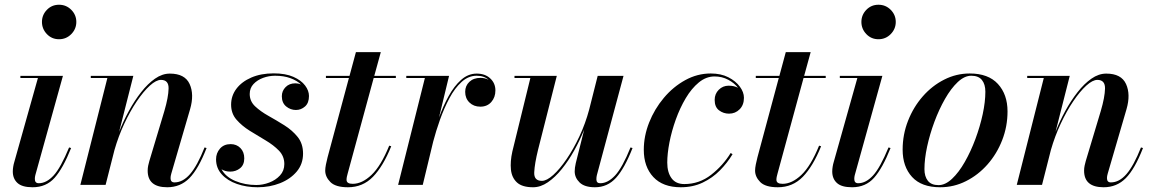

<svg xmlns="http://www.w3.org/2000/svg" viewBox="-20 -780 4870 810"><path d="M157 -687.5Q157 -717 177.8 -738.5Q198.5 -760 229 -760Q259.5 -760 280.8 -738.5Q302 -717 302 -687.5Q302 -658 280.8 -636.2Q259.5 -614.5 229 -614.5Q198.5 -614.5 177.8 -636.2Q157 -658 157 -687.5ZM280 -155.5Q246 -70 210.5 -30Q175 10 117.5 10Q73.5 10 53.8 -8Q34 -26 34 -56.5Q34 -66.5 35.8 -77Q37.5 -87.5 40 -95.5L140 -451H66V-460H245.5L129 -41Q127 -33.5 127 -25Q127 -7 143.5 -7Q176 -7 206 -39.5Q236 -72 271.5 -158Z M433 -451H363V-460H542.5L482.5 -223.5Q500 -268.5 523.8 -312Q547.5 -355.5 575.5 -391.2Q603.5 -427 634 -448.2Q664.5 -469.5 696.5 -469.5Q760 -469.5 780 -425.5Q800 -381.5 782 -319.5L702.5 -47Q699.5 -37 699.5 -28.5Q699.5 -10.5 716 -10.5Q751.5 -10.5 782 -45.8Q812.5 -81 843 -158L851.5 -155.5Q817 -67 779 -28.5Q741 10 685.5 10Q603 10 603 -60Q603 -71 605.2 -81.5Q607.5 -92 610 -100.5L673.5 -312Q690.5 -370 691.2 -406.5Q692 -443 659 -443Q639 -443 612.2 -418.8Q585.5 -394.5 557.2 -352.8Q529 -311 504.2 -258Q479.5 -205 463 -147.5L425.5 0H319Z M1258.5 -132Q1258.5 -88 1231.8 -56.2Q1205 -24.5 1161.5 -7.2Q1118 10 1067 10Q1019.5 10 979.5 -4Q939.5 -18 915.5 -44.5Q891.5 -71 891.5 -108Q891.5 -134 908 -153Q924.5 -172 953 -172Q978 -172 994.2 -155.5Q1010.5 -139 1010.5 -112Q1010.5 -84.5 992.8 -70.2Q975 -56 951.5 -56Q930 -56 914.5 -66Q932 -33.5 972.8 -16.5Q1013.5 0.5 1061.5 0.5Q1088.5 0.5 1115.8 -9.8Q1143 -20 1161.2 -39.8Q1179.5 -59.5 1179.5 -88Q1179.5 -121 1156.8 -144.5Q1134 -168 1100.5 -187.8Q1067 -207.5 1033.8 -228.2Q1000.5 -249 977.8 -275Q955 -301 955 -338.5Q955 -376 977.5 -405.8Q1000 -435.5 1040.5 -453Q1081 -470.5 1134.5 -470.5Q1184.5 -470.5 1217.8 -455.8Q1251 -441 1267.2 -419.2Q1283.5 -397.5 1283.5 -375Q1283.5 -345.5 1266.8 -330.8Q1250 -316 1228.5 -316Q1205.5 -316 1187.2 -331Q1169 -346 1169 -374Q1169 -396.5 1184.8 -412.5Q1200.5 -428.5 1226 -428.5Q1238.5 -428.5 1249.5 -424Q1233 -440 1205.2 -450.2Q1177.5 -460.5 1140.5 -460.5Q1114.5 -460.5 1090 -451.5Q1065.5 -442.5 1049.5 -425.5Q1033.5 -408.5 1033.5 -383.5Q1033.5 -353 1056.2 -331.5Q1079 -310 1112.5 -291.2Q1146 -272.5 1179.5 -251.5Q1213 -230.5 1235.8 -202.2Q1258.5 -174 1258.5 -132Z M1630.5 -163Q1596.5 -78.5 1553.5 -34.2Q1510.5 10 1448 10Q1395.5 10 1373.8 -12Q1352 -34 1352 -60.5Q1352 -70.5 1355 -86Q1358 -101.5 1362 -116.5L1452 -451H1355V-460H1454.5L1481.5 -560H1586.5L1559 -460H1650V-451H1556.5L1446.5 -47Q1445 -41.5 1443.5 -35Q1442 -28.5 1442 -21.5Q1442 -4.5 1468 -4.5Q1507.5 -4.5 1547.2 -42Q1587 -79.5 1622 -165.5Z M1772.5 -451H1694V-460H1874.5L1832 -284Q1849.5 -332.5 1872.8 -374.8Q1896 -417 1925.5 -443.2Q1955 -469.5 1991 -469.5Q2026.5 -469.5 2048.2 -449.2Q2070 -429 2070 -398.5Q2070 -369.5 2052.8 -349.8Q2035.5 -330 2006.5 -330Q1978.5 -330 1960.5 -347.5Q1942.5 -365 1942.5 -392.5Q1942.5 -418 1960.2 -434.8Q1978 -451.5 2007 -451.5Q2026.5 -451.5 2041.5 -443Q2022.5 -460.5 1991 -460.5Q1956 -460.5 1927.2 -434.2Q1898.5 -408 1876 -365.8Q1853.5 -323.5 1836.2 -275Q1819 -226.5 1807.5 -182.5L1763.5 0H1659.5Z M2329 -460 2250 -148.5Q2235.5 -89.5 2233.8 -53.2Q2232 -17 2266 -17Q2286.5 -17 2314 -41.8Q2341.5 -66.5 2370.5 -109Q2399.5 -151.5 2424.8 -205.5Q2450 -259.5 2465.5 -317.5L2501.5 -460H2610.5L2498 -41Q2496 -33 2496 -23.5Q2496 -7 2512 -7Q2544.5 -7 2575 -39.8Q2605.5 -72.5 2640 -158L2648.5 -155.5Q2615 -70 2579 -30Q2543 10 2490 10Q2446 10 2425.2 -10.2Q2404.5 -30.5 2404.5 -57Q2404.5 -71.5 2409 -91.5L2444.5 -233Q2426.5 -188.5 2402.5 -145.2Q2378.5 -102 2350.2 -67Q2322 -32 2291.2 -11Q2260.5 10 2229 10Q2183 10 2161 -10.2Q2139 -30.5 2135.5 -64.5Q2132 -98.5 2141.5 -141L2217.5 -451H2150.5V-460Z M3070.5 -129.5Q3048.5 -93 3017.2 -61.2Q2986 -29.5 2944.8 -9.8Q2903.5 10 2852 10Q2776.5 10 2736.2 -33.2Q2696 -76.5 2696 -148Q2696 -206 2718.5 -263Q2741 -320 2780.5 -367Q2820 -414 2871 -442Q2922 -470 2978.5 -470Q3021.5 -470 3052.8 -454Q3084 -438 3101.2 -414.5Q3118.5 -391 3118.5 -367.5Q3118.5 -337 3100.2 -318.8Q3082 -300.5 3055.5 -300.5Q3032 -300.5 3013.5 -314.5Q2995 -328.5 2995 -358.5Q2995 -384 3012.2 -401.2Q3029.5 -418.5 3054 -418.5Q3077.5 -418.5 3093.5 -409.5Q3078.5 -429.5 3052.2 -443.5Q3026 -457.5 2994.5 -457.5Q2959 -457.5 2928.2 -432.2Q2897.5 -407 2873 -365.8Q2848.5 -324.5 2831 -275.8Q2813.5 -227 2804.2 -179.2Q2795 -131.5 2795 -94Q2795 -53 2813 -28.2Q2831 -3.5 2867 -3.5Q2930 -3.5 2980 -42.5Q3030 -81.5 3062.5 -134.5Z M3444 -163Q3410 -78.5 3367 -34.2Q3324 10 3261.5 10Q3209 10 3187.2 -12Q3165.5 -34 3165.5 -60.5Q3165.5 -70.5 3168.5 -86Q3171.5 -101.5 3175.5 -116.5L3265.5 -451H3168.5V-460H3268L3295 -560H3400L3372.5 -460H3463.5V-451H3370L3260 -47Q3258.5 -41.5 3257 -35Q3255.5 -28.5 3255.5 -21.5Q3255.5 -4.5 3281.5 -4.5Q3321 -4.5 3360.8 -42Q3400.5 -79.5 3435.5 -165.5Z M3614 -687.5Q3614 -717 3634.8 -738.5Q3655.5 -760 3686 -760Q3716.5 -760 3737.8 -738.5Q3759 -717 3759 -687.5Q3759 -658 3737.8 -636.2Q3716.5 -614.5 3686 -614.5Q3655.5 -614.5 3634.8 -636.2Q3614 -658 3614 -687.5ZM3737 -155.5Q3703 -70 3667.5 -30Q3632 10 3574.5 10Q3530.5 10 3510.8 -8Q3491 -26 3491 -56.5Q3491 -66.5 3492.8 -77Q3494.5 -87.5 3497 -95.5L3597 -451H3523V-460H3702.5L3586 -41Q3584 -33.5 3584 -25Q3584 -7 3600.5 -7Q3633 -7 3663 -39.5Q3693 -72 3728.5 -158Z M3946.5 10Q3867.5 10 3827.8 -33.5Q3788 -77 3788 -148.5Q3788 -212.5 3810.8 -270.5Q3833.5 -328.5 3873 -373.5Q3912.5 -418.5 3963.5 -444.2Q4014.5 -470 4071 -470Q4149.5 -470 4190 -425.8Q4230.5 -381.5 4230.5 -310Q4230.5 -246.5 4208 -188.8Q4185.5 -131 4146 -86.2Q4106.5 -41.5 4055.2 -15.8Q4004 10 3946.5 10ZM3939.5 1Q3968 1 3996.5 -25.8Q4025 -52.5 4050.2 -96.8Q4075.5 -141 4095 -193.5Q4114.5 -246 4125.8 -298.2Q4137 -350.5 4137 -393Q4137 -424.5 4122.5 -442.5Q4108 -460.5 4077.5 -460.5Q4049 -460.5 4020.5 -433.8Q3992 -407 3966.8 -362.8Q3941.5 -318.5 3922 -266Q3902.5 -213.5 3891.2 -161.2Q3880 -109 3880 -66.5Q3880 -35.5 3894.5 -17.2Q3909 1 3939.5 1Z M4383.5 -451H4313.5V-460H4493L4433 -223.5Q4450.5 -268.5 4474.2 -312Q4498 -355.5 4526 -391.2Q4554 -427 4584.5 -448.2Q4615 -469.5 4647 -469.5Q4710.5 -469.5 4730.5 -425.5Q4750.5 -381.5 4732.5 -319.5L4653 -47Q4650 -37 4650 -28.5Q4650 -10.5 4666.5 -10.5Q4702 -10.5 4732.5 -45.8Q4763 -81 4793.5 -158L4802 -155.5Q4767.5 -67 4729.5 -28.5Q4691.5 10 4636 10Q4553.5 10 4553.5 -60Q4553.5 -71 4555.8 -81.5Q4558 -92 4560.5 -100.5L4624 -312Q4641 -370 4641.8 -406.5Q4642.5 -443 4609.5 -443Q4589.5 -443 4562.8 -418.8Q4536 -394.5 4507.8 -352.8Q4479.5 -311 4454.8 -258Q4430 -205 4413.5 -147.5L4376 0H4269.5Z"/></svg>

Font: Bodoni* 24pt Medium
Style: Italic
Weight: 500
Italic angle: -13°
Version: Version 2.3